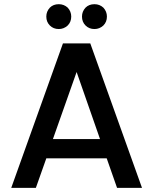

<svg xmlns="http://www.w3.org/2000/svg" viewBox="-20 -905 737 925"><path d="M152.8 0H34.2L283.2 -695.8H415L664.1 0H543.9L494.1 -142.1H203.1ZM203.1 -825.2Q203.1 -849.6 220.2 -868.2Q236.8 -884.8 263.2 -884.8Q288.1 -884.8 306.2 -868.2Q323.2 -849.6 323.2 -825.2Q323.2 -799.3 306.2 -782.2Q287.6 -765.1 263.2 -765.1Q237.3 -765.1 220.2 -782.2Q203.1 -799.3 203.1 -825.2ZM234.9 -234.9H461.9L349.1 -558.1ZM375 -825.2Q375 -849.6 392.1 -868.2Q408.7 -884.8 435.1 -884.8Q460 -884.8 478 -868.2Q495.1 -849.6 495.1 -825.2Q495.1 -799.3 478 -782.2Q459.5 -765.1 435.1 -765.1Q409.2 -765.1 392.1 -782.2Q375 -799.3 375 -825.2Z"/></svg>

Font: PoppinsZ Medium
Style: Regular
Weight: 500
Designer: Ninad Kale (Devanagari), Jonny Pinhorn (Latin)
Foundry: Indian Type Foundry
Version: Version 3.002;FEAKit 1.0